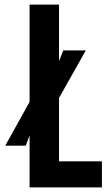

<svg xmlns="http://www.w3.org/2000/svg" viewBox="-20 -820 479 840"><path d="M109.4 0H425.8V-114.3H238.3V-391.6C296.9 -496.1 335.9 -565.4 355.5 -599.6H256.8C248 -576.2 241.2 -560.5 238.3 -552.7V-799.8H109.4V-374C55.7 -278.3 20.5 -214.8 2.9 -182.6H92.8C101.6 -205.1 106.4 -220.7 109.4 -227.5V0Z"/></svg>

Font: Yellow Ladder Regular
Style: Regular
Weight: 400
Designer: Zima Creative
Version: Version 2.002